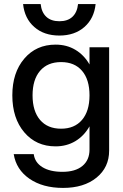

<svg xmlns="http://www.w3.org/2000/svg" viewBox="-20 -734 611 950"><path d="M453.1 -713.9Q445.8 -642.6 397.5 -600.3Q349.1 -558.1 273.9 -558.1Q197.8 -558.1 149.7 -600.3Q101.6 -642.6 94.2 -713.9H181.2Q185.5 -672.9 209.2 -650.9Q232.9 -628.9 273.9 -628.9Q314.9 -628.9 338.4 -650.9Q361.8 -672.9 366.2 -713.9ZM520 -500V11.2Q520 94.2 457.5 145Q395 195.8 292 195.8Q191.4 195.8 125.7 150.4Q60.1 105 47.9 28.8H147Q152.3 69.8 189.7 93Q227.1 116.2 289.1 116.2Q352.5 116.2 387.7 87.2Q422.9 58.1 422.9 5.9V-108.9Q396 -61.5 352.8 -35.6Q309.6 -9.8 254.9 -9.8Q159.2 -9.8 100.1 -79.3Q41 -148.9 41 -262.2Q41 -374.5 100.1 -443.8Q159.2 -513.2 254.9 -513.2Q310.1 -513.2 353 -487.5Q396 -461.9 422.9 -415V-500ZM282.2 -97.2Q348.6 -97.2 385.7 -140.6Q422.9 -184.1 422.9 -262.2Q422.9 -340.3 386 -383.5Q349.1 -426.8 282.2 -426.8Q215.3 -426.8 178.2 -383.5Q141.1 -340.3 141.1 -262.2Q141.1 -184.1 178.2 -140.6Q215.3 -97.2 282.2 -97.2Z"/></svg>

Font: Overused Grotesk Medium
Style: Regular
Weight: 500
Version: Version 0.002